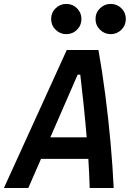

<svg xmlns="http://www.w3.org/2000/svg" viewBox="-48 -945 654 965"><path d="M-28.3 0 287.6 -693.8H446.8Q465.8 -587.4 481.4 -466.8Q497.1 -346.2 507.8 -225.8Q518.6 -105.5 523.4 0H402.8Q401.9 -33.7 400.1 -70.8Q398.4 -107.9 396 -146.5H158.2L94.2 0ZM205.1 -254.9H387.7Q380.9 -337.4 372.3 -418.7Q363.8 -500 355.5 -569.8H342.3ZM285.2 -773.4Q253.9 -773.4 231.4 -795.7Q209 -817.9 209 -849.6Q209 -881.3 231.4 -903.3Q253.9 -925.3 285.2 -925.3Q316.9 -925.3 339.1 -903.3Q361.3 -881.3 361.3 -849.6Q361.3 -817.9 339.1 -795.7Q316.9 -773.4 285.2 -773.4ZM508.3 -773.4Q477.1 -773.4 454.6 -795.7Q432.1 -817.9 432.1 -849.6Q432.1 -881.3 454.6 -903.3Q477.1 -925.3 508.3 -925.3Q540 -925.3 562.3 -903.3Q584.5 -881.3 584.5 -849.6Q584.5 -817.9 562.3 -795.7Q540 -773.4 508.3 -773.4Z"/></svg>

Font: CaskaydiaCove NFP SemiBold
Style: Italic
Weight: 600
Italic angle: -10°
Designer: Aaron Bell
Foundry: Saja Typeworks
Version: Version 2111.001; VTT 6.35;Nerd Fonts 3.1.1